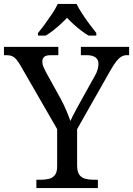

<svg xmlns="http://www.w3.org/2000/svg" viewBox="-25 -951 673 971"><path d="M159 0V-42H182Q204 -42 222.5 -46.5Q241 -51 252.5 -65.5Q264 -80 264 -109V-298L79 -619Q68 -638 58.5 -649.5Q49 -661 37 -666.5Q25 -672 8 -672H-5V-714H270V-672H233Q206 -672 197.5 -662.5Q189 -653 189 -640Q189 -626 195 -612Q201 -598 207 -587L281 -453Q298 -422 310.5 -392Q323 -362 331 -339Q340 -360 357 -391Q374 -422 391 -453L455 -568Q465 -585 469 -600.5Q473 -616 473 -628Q473 -650 457.5 -661Q442 -672 413 -672H384V-714H628V-672H616Q602 -672 589.5 -665Q577 -658 563.5 -641Q550 -624 533 -594L365 -298V-114Q365 -83 376 -67.5Q387 -52 406 -47Q425 -42 447 -42H470V0ZM167 -784Q183 -803 202 -829Q221 -855 239 -882Q257 -909 267 -931H362Q373 -909 390.5 -882Q408 -855 427.5 -829Q447 -803 462 -784V-771H423Q404 -782 384.5 -797Q365 -812 347 -828.5Q329 -845 314 -861Q299 -845 281 -828.5Q263 -812 244 -797Q225 -782 206 -771H167Z"/></svg>

Font: Noto Serif Telugu
Style: Regular
Weight: 400
Designer: Jelle Bosma - Monotype Design Team
Foundry: Monotype Imaging Inc.
Version: Version 2.003